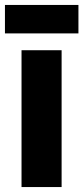

<svg xmlns="http://www.w3.org/2000/svg" viewBox="-36 -756 337 776"><path d="M281 -736H-16V-621H281ZM213 0V-553H51V0Z"/></svg>

Font: Noto Sans Thai ExtCond Blk
Style: Regular
Weight: 900
Width: 2
Designer: Monotype Design Team
Foundry: Monotype Imaging Inc.
Version: Version 2.002